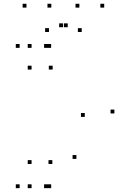

<svg xmlns="http://www.w3.org/2000/svg" viewBox="-20 -969 660 999"><path d="M229.4 -720V-740H209.4V-720ZM82.2 -720V-740H62.2V-720ZM82.2 10V-10H62.2V10ZM229.4 10V-10H209.4V10ZM144.3 -607.1V-627.1H124.3V-607.1ZM254 -607.1V-627.1H234V-607.1ZM421.2 -360.8V-380.8H401.2V-360.8ZM377.6 -142.2V-162.2H357.6V-142.2ZM252.3 -115.8V-135.8H232.3V-115.8ZM144.3 -115.8V-135.8H124.3V-115.8ZM144.3 10V-10H124.3V10ZM246.3 10V-10H226.3V10ZM575.2 -378.8V-398.8H555.2V-378.8ZM246.1 -720V-740H226.1V-720ZM144.3 -720V-740H124.3V-720ZM247 -929.4V-949.4H227V-929.4ZM332.3 -827.4V-847.4H312.3V-827.4ZM307.7 -827.4V-847.4H287.7V-827.4ZM393 -929.4V-949.4H373V-929.4ZM522.2 -929.4V-949.4H502.2V-929.4ZM405.2 -802.5V-822.5H385.2V-802.5ZM234.8 -802.5V-822.5H214.8V-802.5ZM117.8 -929.4V-949.4H97.8V-929.4Z"/></svg>

Font: Monaspace Argon Dots Var
Style: Regular
Weight: 400
Designer: Riley Cran and the Lettermatic Team
Version: Version 1.100 (Monaspace Argon Dots)